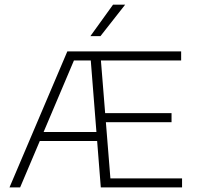

<svg xmlns="http://www.w3.org/2000/svg" viewBox="-20 -820 862 840"><path d="M21.5 0 274.5 -595H395V-555.5H303.5L68 0ZM142 -203 154 -242.5H424.5V-203ZM421 0 374 -595H772.5V-555.5H421.5L463 -39.5H776.5V0ZM426 -285.5V-325H730.5V-285.5ZM375.5 -662 474.5 -799.5H527.5L419.5 -662Z"/></svg>

Font: Encode Sans SC SemiExpanded ExtraLight
Style: Regular
Weight: 250
Width: 6
Designer: Multiple Designers
Foundry: Impallari Type
Version: Version 3.002